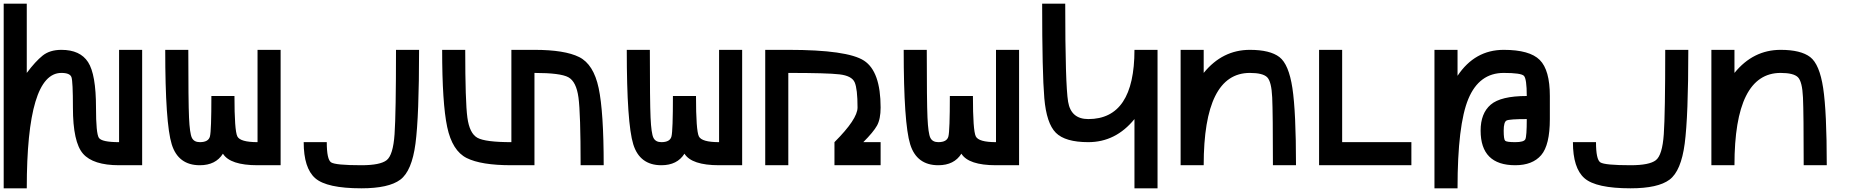

<svg xmlns="http://www.w3.org/2000/svg" viewBox="-20 -895 10040 1040"><path d="M125 -500Q171.9 -562.5 210.9 -593.8Q250 -625 312.5 -625Q414.1 -625 457 -558.6Q500 -492.2 500 -312.5Q500 -171.9 515.6 -148.4Q531.2 -125 625 -125V-625H750V0H625Q484.4 0 429.7 -62.5Q375 -125 375 -312.5Q375 -453.1 367.2 -476.6Q359.4 -500 312.5 -500Q125 -500 125 125H0V-875H125Z M1375 -625H1500V0H1375Q1226.6 0 1187.5 -62.5Q1148.4 0 1062.5 0Q945.3 0 910.2 -113.3Q875 -226.6 875 -625H1000Q1000 -343.8 1003.9 -257.8Q1007.8 -171.9 1019.5 -148.4Q1031.2 -125 1062.5 -125Q1109.4 -125 1117.2 -156.2Q1125 -187.5 1125 -375H1250Q1250 -187.5 1265.6 -156.2Q1281.2 -125 1375 -125Z M1625 -125H1750Q1750 -31.2 1773.4 -15.6Q1796.9 0 1937.5 0Q2039.1 0 2074.2 -27.3Q2109.4 -54.7 2117.2 -168Q2125 -281.2 2125 -625H2250Q2250 -265.6 2230.5 -117.2Q2210.9 31.2 2148.4 78.1Q2085.9 125 1937.5 125Q1750 125 1687.5 70.3Q1625 15.6 1625 -125Z M2375 -625H2500Q2500 -343.8 2511.7 -257.8Q2523.4 -171.9 2566.4 -148.4Q2609.4 -125 2750 -125V-625H2875Q3039.1 -625 3117.2 -585.9Q3195.3 -546.9 3222.7 -418Q3250 -289.1 3250 0H3125Q3125 -281.2 3113.3 -367.2Q3101.6 -453.1 3058.6 -476.6Q3015.6 -500 2875 -500V0H2750Q2585.9 0 2507.8 -39.1Q2429.7 -78.1 2402.3 -207Q2375 -335.9 2375 -625Z M3875 -625H4000V0H3875Q3726.6 0 3687.5 -62.5Q3648.4 0 3562.5 0Q3445.3 0 3410.2 -113.3Q3375 -226.6 3375 -625H3500Q3500 -343.8 3503.9 -257.8Q3507.8 -171.9 3519.5 -148.4Q3531.2 -125 3562.5 -125Q3609.4 -125 3617.2 -156.2Q3625 -187.5 3625 -375H3750Q3750 -187.5 3765.6 -156.2Q3781.2 -125 3875 -125Z M4656.2 -125H4750V0H4500V-125Q4625 -250 4625 -312.5Q4625 -414.1 4609.4 -449.2Q4593.8 -484.4 4527.3 -492.2Q4460.9 -500 4250 -500V0H4125V-625H4250Q4570.3 -625 4660.2 -566.4Q4750 -507.8 4750 -312.5Q4750 -250 4730.5 -214.8Q4710.9 -179.7 4656.2 -125Z M5375 -625H5500V0H5375Q5226.6 0 5187.5 -62.5Q5148.4 0 5062.5 0Q4945.3 0 4910.2 -113.3Q4875 -226.6 4875 -625H5000Q5000 -343.8 5003.9 -257.8Q5007.8 -171.9 5019.5 -148.4Q5031.2 -125 5062.5 -125Q5109.4 -125 5117.2 -156.2Q5125 -187.5 5125 -375H5250Q5250 -187.5 5265.6 -156.2Q5281.2 -125 5375 -125Z M6125 -625H6250V125H6125V-250Q6023.4 -125 5875 -125Q5750 -125 5699.2 -175.8Q5648.4 -226.6 5636.7 -363.3Q5625 -500 5625 -875H5750Q5750 -437.5 5765.6 -343.8Q5781.2 -250 5875 -250Q6125 -250 6125 -625Z M6375 0V-625H6500V-500Q6601.6 -625 6750 -625Q6859.4 -625 6910.2 -585.9Q6960.9 -546.9 6980.5 -418Q7000 -289.1 7000 0H6875Q6875 -281.2 6871.1 -367.2Q6867.2 -453.1 6843.8 -476.6Q6820.3 -500 6750 -500Q6500 -500 6500 0Z M7250 -625V-125H7625V0H7125V-625Z M8250 -250Q8156.2 -250 8140.6 -242.2Q8125 -234.4 8125 -187.5Q8125 -140.6 8132.8 -132.8Q8140.6 -125 8187.5 -125Q8234.4 -125 8242.2 -140.6Q8250 -156.2 8250 -250ZM7750 125V-625H7875V-484.4Q7968.8 -625 8125 -625Q8265.6 -625 8320.3 -570.3Q8375 -515.6 8375 -375V-250Q8375 -109.4 8328.1 -54.7Q8281.2 0 8187.5 0Q8000 0 8000 -187.5Q8000 -281.2 8054.7 -328.1Q8109.4 -375 8250 -375Q8250 -468.8 8234.4 -484.4Q8218.8 -500 8125 -500Q7992.2 -500 7933.6 -359.4Q7875 -218.8 7875 125Z M8500 -125H8625Q8625 -31.2 8648.4 -15.6Q8671.9 0 8812.5 0Q8914.1 0 8949.2 -27.3Q8984.4 -54.7 8992.2 -168Q9000 -281.2 9000 -625H9125Q9125 -265.6 9105.5 -117.2Q9085.9 31.2 9023.4 78.1Q8960.9 125 8812.5 125Q8625 125 8562.5 70.3Q8500 15.6 8500 -125Z M9250 0V-625H9375V-500Q9476.6 -625 9625 -625Q9734.4 -625 9785.2 -585.9Q9835.9 -546.9 9855.5 -418Q9875 -289.1 9875 0H9750Q9750 -281.2 9746.1 -367.2Q9742.2 -453.1 9718.8 -476.6Q9695.3 -500 9625 -500Q9375 -500 9375 0Z"/></svg>

Font: CraftyPE
Style: Regular
Weight: 400
Designer: Erek Butcher
Foundry: Haunted Coop
Version: Version 0.018;April 4, 2024;FontCreator 15.0.0.2962 64-bit